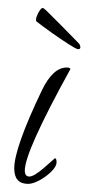

<svg xmlns="http://www.w3.org/2000/svg" viewBox="-20 -446 218 472"><path d="M49 6Q15 6 15 -32Q15 -82 83 -224Q110 -280 144 -280Q153 -280 153 -276Q41 -73 41 -27Q41 -12 52 -12Q64 -12 90 -35L115 -57Q119 -57 119 -47Q119 -37 106.5 -24.5Q94 -12 77.5 -3Q61 6 49 6ZM172 -325Q168 -325 148.5 -337.5Q129 -350 106.5 -366Q84 -382 70 -393Q67 -396 70 -405Q73 -414 78.5 -421.5Q84 -429 88 -425Q90 -424 102 -412Q114 -400 129.5 -384.5Q145 -369 157.5 -356Q170 -343 174 -339Q177 -336 177.5 -330.5Q178 -325 172 -325Z"/></svg>

Font: Petemoss
Style: Regular
Weight: 400
Designer: Robert E. Leuschke
Foundry: Robert E. Leuschke
Version: Version 1.010; ttfautohint (v1.8.3)